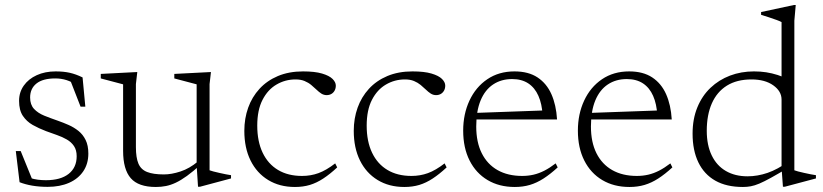

<svg xmlns="http://www.w3.org/2000/svg" viewBox="-20 -735 3280 765"><path d="M201.5 -450.5Q233.5 -450.5 258 -445Q282.5 -439.5 309 -426.5L320 -310H301L255 -428L292 -392Q266.5 -409 245.2 -415.8Q224 -422.5 200.5 -422.5Q150.5 -422.5 125.2 -402.2Q100 -382 100 -346.5Q100 -318 115.5 -301.2Q131 -284.5 156.2 -274.2Q181.5 -264 210.5 -254Q232 -246.5 253.5 -237Q275 -227.5 292.8 -213.2Q310.5 -199 321.2 -177.2Q332 -155.5 332 -123Q332 -82.5 311.8 -52.5Q291.5 -22.5 255 -6.5Q218.5 9.5 170 9.5Q137.5 9.5 109.2 4.8Q81 0 58 -9L43 -133H62.5L113.5 -7.5L71 -37.5Q85.5 -30.5 100.5 -25.8Q115.5 -21 131 -19Q146.5 -17 163 -17Q221.5 -17 253.5 -42.2Q285.5 -67.5 285.5 -112.5Q285.5 -137 274.8 -153Q264 -169 246.2 -179.2Q228.5 -189.5 206.8 -197Q185 -204.5 163.5 -212.5Q134.5 -223.5 110.2 -237.2Q86 -251 71 -273.5Q56 -296 56 -333Q56 -367.5 74.8 -394Q93.5 -420.5 126.5 -435.5Q159.5 -450.5 201.5 -450.5Z M521.5 -149Q521.5 -107 531.5 -83.2Q541.5 -59.5 566 -49.8Q590.5 -40 633 -40Q663.5 -40 699.2 -51.8Q735 -63.5 768.5 -91.5L780 -79.5Q749 -51.5 724.8 -34Q700.5 -16.5 680.2 -7Q660 2.5 641 6.2Q622 10 601 10Q531.5 10 501 -25Q470.5 -60 470.5 -134V-399L381.5 -422.5V-440.5L527 -448L521.5 -400ZM769 9 763.5 -75.5V-399L674.5 -422.5V-440.5L820.5 -448L815 -400V-56.5Q819.5 -54.5 830.2 -51.8Q841 -49 854.5 -46Q868 -43 880.2 -40.5Q892.5 -38 900.5 -37V-24L777 9Z M1187.5 -450.5Q1234.5 -450.5 1263.2 -442Q1292 -433.5 1305 -420.5Q1318 -407.5 1318 -394Q1318 -383 1313.5 -374.5Q1309 -366 1300.8 -361Q1292.5 -356 1281.5 -356Q1270 -356 1260.2 -362.2Q1250.5 -368.5 1241 -377.8Q1231.5 -387 1220 -396.5Q1208.5 -406 1193.5 -412.2Q1178.5 -418.5 1157.5 -418.5Q1116.5 -418.5 1081.8 -398.2Q1047 -378 1026 -337.2Q1005 -296.5 1005 -234.5Q1005 -171.5 1026.5 -126.5Q1048 -81.5 1087.8 -57.8Q1127.5 -34 1183.5 -34Q1218 -34 1249 -45.2Q1280 -56.5 1315.5 -84L1323.5 -68Q1294.5 -41 1268.2 -23.8Q1242 -6.5 1214.8 1.8Q1187.5 10 1155 10Q1094 10 1048.5 -17.8Q1003 -45.5 978.2 -95.8Q953.5 -146 953.5 -213.5Q953.5 -263 968.8 -305.8Q984 -348.5 1013.8 -381Q1043.5 -413.5 1087.2 -432Q1131 -450.5 1187.5 -450.5Z M1623.5 -450.5Q1670.5 -450.5 1699.2 -442Q1728 -433.5 1741 -420.5Q1754 -407.5 1754 -394Q1754 -383 1749.5 -374.5Q1745 -366 1736.8 -361Q1728.5 -356 1717.5 -356Q1706 -356 1696.2 -362.2Q1686.5 -368.5 1677 -377.8Q1667.5 -387 1656 -396.5Q1644.5 -406 1629.5 -412.2Q1614.5 -418.5 1593.5 -418.5Q1552.5 -418.5 1517.8 -398.2Q1483 -378 1462 -337.2Q1441 -296.5 1441 -234.5Q1441 -171.5 1462.5 -126.5Q1484 -81.5 1523.8 -57.8Q1563.5 -34 1619.5 -34Q1654 -34 1685 -45.2Q1716 -56.5 1751.5 -84L1759.5 -68Q1730.5 -41 1704.2 -23.8Q1678 -6.5 1650.8 1.8Q1623.5 10 1591 10Q1530 10 1484.5 -17.8Q1439 -45.5 1414.2 -95.8Q1389.5 -146 1389.5 -213.5Q1389.5 -263 1404.8 -305.8Q1420 -348.5 1449.8 -381Q1479.5 -413.5 1523.2 -432Q1567 -450.5 1623.5 -450.5Z M2030 -450.5Q2085.5 -450.5 2121.8 -426.5Q2158 -402.5 2177 -359.8Q2196 -317 2199.5 -259H1870.5L1870 -285L2163.5 -295.5L2142 -275.5Q2139.5 -321 2125.2 -353.2Q2111 -385.5 2084.8 -402.8Q2058.5 -420 2020.5 -420Q1977 -420 1944.8 -398.5Q1912.5 -377 1895 -335Q1877.5 -293 1877.5 -231Q1877.5 -168.5 1899.5 -124.5Q1921.5 -80.5 1962.5 -57.2Q2003.5 -34 2060.5 -34Q2084 -34 2105.8 -39Q2127.5 -44 2149 -55Q2170.5 -66 2194 -84L2202 -68Q2172.5 -41 2145.8 -23.8Q2119 -6.5 2091.2 1.8Q2063.5 10 2031 10Q1969 10 1922.8 -17.5Q1876.5 -45 1851 -95.5Q1825.5 -146 1825.5 -214.5Q1825.5 -280.5 1850.5 -334.2Q1875.5 -388 1921.5 -419.2Q1967.5 -450.5 2030 -450.5Z M2487 -450.5Q2542.5 -450.5 2578.8 -426.5Q2615 -402.5 2634 -359.8Q2653 -317 2656.5 -259H2327.5L2327 -285L2620.5 -295.5L2599 -275.5Q2596.5 -321 2582.2 -353.2Q2568 -385.5 2541.8 -402.8Q2515.5 -420 2477.5 -420Q2434 -420 2401.8 -398.5Q2369.5 -377 2352 -335Q2334.5 -293 2334.5 -231Q2334.5 -168.5 2356.5 -124.5Q2378.5 -80.5 2419.5 -57.2Q2460.5 -34 2517.5 -34Q2541 -34 2562.8 -39Q2584.5 -44 2606 -55Q2627.5 -66 2651 -84L2659 -68Q2629.5 -41 2602.8 -23.8Q2576 -6.5 2548.2 1.8Q2520.5 10 2488 10Q2426 10 2379.8 -17.5Q2333.5 -45 2308 -95.5Q2282.5 -146 2282.5 -214.5Q2282.5 -280.5 2307.5 -334.2Q2332.5 -388 2378.5 -419.2Q2424.5 -450.5 2487 -450.5Z M3094 -338.5Q3094 -371.5 3061 -395Q3028 -418.5 2974 -418.5Q2916 -418.5 2876.2 -393.8Q2836.5 -369 2816.2 -323Q2796 -277 2796 -214Q2796 -156.5 2815.8 -115.8Q2835.5 -75 2872 -53.8Q2908.5 -32.5 2958.5 -32.5Q2998 -32.5 3038.2 -46.2Q3078.5 -60 3122.5 -92V-67.5Q3080.5 -42.5 3052.5 -27Q3024.5 -11.5 3005.5 -3.5Q2986.5 4.5 2971.5 7.2Q2956.5 10 2940 10Q2874.5 10 2830 -15.2Q2785.5 -40.5 2762.5 -88.2Q2739.5 -136 2739.5 -202.5Q2739.5 -261 2758.5 -307.2Q2777.5 -353.5 2811 -385.2Q2844.5 -417 2888.8 -433.8Q2933 -450.5 2984 -450.5Q3010 -450.5 3032.8 -447Q3055.5 -443.5 3078.5 -436.2Q3101.5 -429 3129 -415.5L3094 -383.5V-647Q3088 -650.5 3074.2 -655.5Q3060.5 -660.5 3043.8 -666Q3027 -671.5 3012.5 -676V-687L3143 -715H3150.5L3145 -652.5V-56.5Q3149.5 -54.5 3160.2 -51.8Q3171 -49 3184.5 -46Q3198 -43 3210.5 -40.5Q3223 -38 3231 -37V-24L3107 9H3099.5L3094 -66Z"/></svg>

Font: Newsreader 16pt 16pt Light
Style: Regular
Weight: 300
Version: Version 1.003